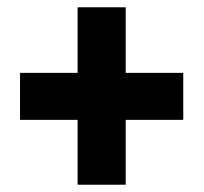

<svg xmlns="http://www.w3.org/2000/svg" viewBox="-20 -700 559 527"><path d="M193 -193V-371H35V-500H193V-680H325V-500H483V-371H325V-193Z"/></svg>

Font: Noto Sans Kannada UI Condensed Black
Style: Regular
Weight: 900
Width: 3
Designer: Jelle Bosma - Monotype Design Team
Foundry: Monotype Imaging Inc.
Version: Version 2.005; ttfautohint (v1.8.4.7-5d5b)